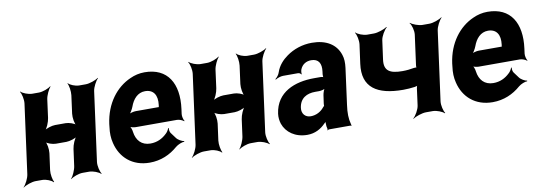

<svg xmlns="http://www.w3.org/2000/svg" viewBox="-49 -849 3278 1170"><g transform="rotate(-10 1589.5 -264.0)"><path d="M488 -50 546 -478C549 -502 569 -539 583 -552L581 -554C566 -542 527 -528 503 -528H462C438 -528 405 -542 396 -554L394 -552C402 -539 408 -502 405 -478L390 -366C387 -342 393 -302 404 -290L406 -292C396 -305 361 -316 341 -316H276C256 -316 219 -305 205 -292L207 -290C222 -302 238 -342 241 -366L256 -478C259 -502 277 -539 289 -552L287 -554C274 -542 237 -528 213 -528H172C148 -528 113 -542 102 -554L100 -552C110 -539 118 -502 115 -478L57 -50C54 -26 35 11 21 24L22 26C37 14 76 0 100 0H141C165 0 198 14 207 26L210 24C202 11 195 -26 198 -50L212 -153C215 -177 209 -217 198 -229L196 -227C206 -214 241 -203 261 -203H326C346 -203 383 -214 397 -227L395 -229C380 -217 364 -177 361 -153L347 -50C344 -26 327 11 315 24L316 26C329 14 366 0 390 0H431C455 0 490 14 501 26L504 24C494 11 485 -26 488 -50Z M868 -538C836 -538 806 -531 778 -518C689 -479 619 -390 602 -265L600 -246C595 -211 596 -178 604 -147C626 -55 697 10 805 10C874 10 932 -16 979 -57C993 -69 1021 -80 1033 -79L1034 -83C1021 -84 996 -98 987 -111L961 -146C955 -154 953 -169 955 -177L951 -178C949 -170 939 -153 930 -146C903 -120 870 -104 829 -104C774 -104 743 -140 736 -192C735 -206 727 -226 720 -233L718 -229C725 -223 744 -218 758 -218H1013C1027 -218 1048 -209 1055 -202L1057 -204C1051 -212 1045 -234 1047 -248L1051 -278C1072 -434 1010 -538 868 -538ZM919 -326 918 -320C918 -317 916 -311 918 -310L921 -312C920 -314 914 -314 911 -314H775C761 -314 737 -308 728 -301L730 -297C739 -305 753 -328 759 -344C775 -389 805 -424 851 -424C903 -424 927 -387 919 -326Z M1529 -50 1587 -478C1590 -502 1610 -539 1624 -552L1622 -554C1607 -542 1568 -528 1544 -528H1503C1479 -528 1446 -542 1437 -554L1435 -552C1443 -539 1449 -502 1446 -478L1431 -366C1428 -342 1434 -302 1445 -290L1447 -292C1437 -305 1402 -316 1382 -316H1317C1297 -316 1260 -305 1246 -292L1248 -290C1263 -302 1279 -342 1282 -366L1297 -478C1300 -502 1318 -539 1330 -552L1328 -554C1315 -542 1278 -528 1254 -528H1213C1189 -528 1154 -542 1143 -554L1141 -552C1151 -539 1159 -502 1156 -478L1098 -50C1095 -26 1076 11 1062 24L1063 26C1078 14 1117 0 1141 0H1182C1206 0 1239 14 1248 26L1251 24C1243 11 1236 -26 1239 -50L1253 -153C1256 -177 1250 -217 1239 -229L1237 -227C1247 -214 1282 -203 1302 -203H1367C1387 -203 1424 -214 1438 -227L1436 -229C1421 -217 1405 -177 1402 -153L1388 -50C1385 -26 1368 11 1356 24L1357 26C1370 14 1407 0 1431 0H1472C1496 0 1531 14 1542 26L1545 24C1535 11 1526 -26 1529 -50Z M2049 -128 2079 -352C2083 -383 2082 -410 2074 -433C2052 -501 1991 -538 1903 -538C1844 -538 1789 -519 1746 -488C1716 -467 1687 -436 1674 -397C1670 -382 1656 -365 1646 -358L1649 -355C1658 -362 1681 -370 1696 -370H1789C1797 -370 1805 -364 1807 -359L1810 -361C1808 -366 1810 -383 1813 -390C1825 -419 1850 -434 1881 -434C1926 -434 1944 -404 1937 -353L1935 -338C1934 -331 1935 -318 1938 -314L1940 -317C1937 -321 1926 -323 1920 -323H1879C1760 -323 1644 -279 1626 -148C1623 -125 1626 -104 1632 -85C1651 -30 1705 10 1780 10C1828 10 1865 -11 1893 -40C1898 -44 1904 -50 1906 -54L1903 -55C1901 -51 1902 -43 1902 -37C1902 -26 1903 -16 1906 -7C1907 -5 1906 1 1905 3L1906 5C1907 3 1912 0 1915 0H2047C2049 0 2052 2 2053 3L2055 1C2054 0 2052 -2 2052 -4C2052 -5 2054 -7 2054 -7L2052 -10C2043 -43 2042 -80 2049 -128ZM1769 -159C1777 -218 1820 -240 1872 -240H1897C1909 -240 1932 -246 1940 -253L1936 -256C1928 -249 1920 -225 1918 -211L1911 -162C1911 -159 1909 -145 1911 -143L1913 -146C1911 -148 1904 -141 1902 -138C1884 -115 1854 -98 1820 -98C1787 -98 1764 -122 1769 -159Z M2418 -272C2340 -272 2304 -293 2313 -361L2329 -478C2332 -502 2354 -539 2370 -552L2368 -554C2351 -542 2310 -528 2286 -528H2245C2221 -528 2186 -542 2175 -554L2173 -552C2183 -539 2191 -502 2188 -478L2172 -361C2152 -216 2242 -159 2403 -159C2427 -159 2451 -161 2474 -164C2481 -165 2492 -168 2495 -171L2493 -174C2490 -171 2487 -160 2486 -154L2472 -50C2469 -26 2448 11 2432 24L2433 26C2450 14 2491 0 2515 0H2557C2581 0 2616 14 2627 26L2630 24C2620 11 2611 -26 2614 -50L2672 -478C2675 -502 2695 -539 2709 -552L2707 -554C2692 -542 2653 -528 2629 -528H2587C2563 -528 2526 -542 2513 -554L2511 -552C2523 -539 2533 -502 2530 -478L2505 -293C2504 -288 2504 -277 2507 -274L2510 -277C2507 -280 2496 -280 2490 -279C2467 -275 2446 -272 2418 -272Z M2990 -538C2958 -538 2928 -531 2900 -518C2811 -479 2741 -390 2724 -265L2722 -246C2717 -211 2718 -178 2726 -147C2748 -55 2819 10 2927 10C2996 10 3054 -16 3101 -57C3115 -69 3143 -80 3155 -79L3156 -83C3143 -84 3118 -98 3109 -111L3083 -146C3077 -154 3075 -169 3077 -177L3073 -178C3071 -170 3061 -153 3052 -146C3025 -120 2992 -104 2951 -104C2896 -104 2865 -140 2858 -192C2857 -206 2849 -226 2842 -233L2840 -229C2847 -223 2866 -218 2880 -218H3135C3149 -218 3170 -209 3177 -202L3179 -204C3173 -212 3167 -234 3169 -248L3173 -278C3194 -434 3132 -538 2990 -538ZM3041 -326 3040 -320C3040 -317 3038 -311 3040 -310L3043 -312C3042 -314 3036 -314 3033 -314H2897C2883 -314 2859 -308 2850 -301L2852 -297C2861 -305 2875 -328 2881 -344C2897 -389 2927 -424 2973 -424C3025 -424 3049 -387 3041 -326Z"/></g></svg>

Font: Asimov
Style: EdgeNarIt
Weight: 500
Designer: Google
Version: Version 2.000980: 2014